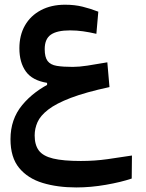

<svg xmlns="http://www.w3.org/2000/svg" viewBox="-20 -489 626 822"><path d="M306.6 313.5Q226.1 313.5 162.6 294.2Q99.1 274.9 62 230Q24.9 185.1 24.9 106.9Q24.9 21.5 75 -39.1Q125 -99.6 206.5 -138.2L208 -115.7L181.6 -120.1V-134.3Q118.2 -144.5 90.6 -183.1Q63 -221.7 63 -282.2Q63 -338.4 86.9 -380.1Q110.8 -421.9 155 -445.3Q199.2 -468.8 258.3 -468.8Q299.8 -468.8 333.5 -460.4Q367.2 -452.1 400.9 -439L392.6 -344.2Q362.8 -351.1 335.7 -355Q308.6 -358.9 279.8 -358.9Q224.1 -358.9 197.8 -340.6Q171.4 -322.3 171.4 -278.8Q171.4 -244.1 183.8 -227.8Q196.3 -211.4 223.1 -207Q250 -202.6 291.5 -202.6Q318.4 -202.6 353.8 -208Q389.2 -213.4 439.5 -222.2L448.7 -116.2Q346.7 -94.2 283.4 -70.1Q220.2 -45.9 186.5 -19.8Q152.8 6.3 140.6 33.9Q128.4 61.5 128.4 90.8Q128.4 131.3 146.2 155.3Q164.1 179.2 207.3 189.7Q250.5 200.2 326.2 200.2Q384.8 200.2 440.4 192.4Q496.1 184.6 544.9 176.8L543.9 275.4Q497.6 291 433.1 302.2Q368.7 313.5 306.6 313.5Z"/></svg>

Font: Cascadia Mono Medium
Style: Regular
Weight: 500
Monospace: yes
Designer: Aaron Bell
Foundry: Saja Typeworks
Version: Version 2407.024